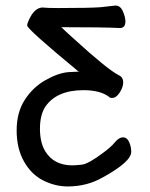

<svg xmlns="http://www.w3.org/2000/svg" viewBox="-20 -505 540 692"><path d="M224 167Q179 167 136 145.5Q93 124 66.5 77Q40 30 40 -35Q40 -100 69.5 -145.5Q99 -191 144.5 -216.5Q190 -242 226 -245L266 -247Q266 -248 262 -248Q78 -400 78 -413Q78 -421 85 -435Q104 -476 132 -478Q151 -476 189 -476Q304 -476 342 -479L396 -485Q414 -485 423 -464Q432 -443 432 -428Q432 -404 412 -404Q356 -407 201 -407Q213 -395 243 -368Q368 -254 408 -234Q424 -227 424 -208Q424 -191 411.5 -171.5Q399 -152 384 -152Q375 -152 373 -156Q341 -180 281 -180Q184 -180 143 -120Q124 -90 124 -41Q124 9 143 40Q174 91 241 91Q250 91 274.5 88.5Q299 86 354 44Q380 25 394.5 7.5Q409 -10 423 -10Q438 -10 445.5 7Q453 24 453 42Q453 78 351 134Q294 167 224 167Z"/></svg>

Font: LXGW WenKai Mono TC
Style: Bold
Weight: 700
Designer: LXGW / Fontworks Inc.
Foundry: LXGW / Fontworks Inc.
Version: Version 1.330